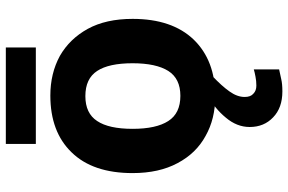

<svg xmlns="http://www.w3.org/2000/svg" viewBox="-185 -564 989 659"><g transform="rotate(-90 309.5 -234.5)"><path d="M574.2 -273.9Q574.2 -138.2 502.9 -64Q431.2 9.8 308.1 9.8Q231 9.8 172.4 -23.4Q112.8 -55.7 79.1 -119.6Q44.9 -183.1 44.9 -273.9Q44.9 -410.6 116.2 -483.4Q186.5 -556.2 311 -556.2Q387.2 -556.2 447.3 -523.4Q505.9 -489.7 540 -427.7Q574.2 -365.2 574.2 -273.9ZM196.8 -273.9Q196.8 -192.9 223.6 -151.4Q250 -109.9 310.1 -109.9Q369.1 -109.9 395.5 -151.4Q421.9 -193.4 421.9 -273.9Q421.9 -355.5 395.5 -395.5Q369.1 -436 309.1 -436Q250 -436 223.6 -395.5Q196.8 -355.5 196.8 -273.9ZM476.1 -709V-606H145V-709ZM306.2 110.8Q306.2 131.3 317.4 140.6Q327.6 150.9 345.2 150.9Q361.3 150.9 376 147.9Q391.6 145 400.9 142.1V229Q372.6 235.4 367.2 236.3Q351.1 240.2 325.2 240.2Q269 240.2 236.3 208.5Q203.1 177.2 203.1 127.9Q203.1 84 235.4 45.9Q266.6 7.8 313 -17.1L377.9 0Q343.8 32.2 325.2 58.6Q306.2 85 306.2 110.8Z"/></g></svg>

Font: Droid Sans Thai
Style: Bold
Weight: 700
Designer: Steve Matteson
Foundry: Ascender Corporation
Version: Version 1.00